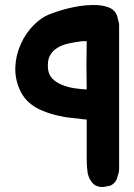

<svg xmlns="http://www.w3.org/2000/svg" viewBox="-20 -507 534 764"><path d="M145 -68Q88 -93 63.5 -140Q39 -187 41 -241Q43 -287 62.5 -331Q82 -375 114 -407Q128 -421 142.5 -431.5Q157 -442 174 -449Q186 -454 205.5 -460.5Q225 -467 248.5 -473Q272 -479 298 -483Q324 -487 348 -487Q383 -488 410 -478.5Q437 -469 446 -444L452 -420Q454 -413 454 -406.5Q454 -400 454 -394V163Q454 168 453.5 172.5Q453 177 452 182Q448 192 445 205Q439 218 431 224Q422 233 406 234Q379 242 357 229Q345 220 339 208Q336 205 336 202Q335 201 334.5 199.5Q334 198 333 196Q331 190 329.5 184.5Q328 179 328 173Q326 160 325.5 146.5Q325 133 325 119V-31Q322 -32 315 -32Q295 -35 267.5 -37.5Q240 -40 220 -45Q183 -52 145 -68ZM299 -342Q275 -339 251 -333.5Q227 -328 208 -316.5Q189 -305 178.5 -285.5Q168 -266 171 -233Q174 -208 189.5 -193Q205 -178 227.5 -169Q250 -160 275.5 -156Q301 -152 325 -151Q324 -199 324 -248Q324 -297 325 -343Q317 -343 310 -343Q303 -343 299 -342Z"/></svg>

Font: Jua
Style: Regular
Weight: 400
Version: Version 1.001